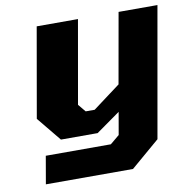

<svg xmlns="http://www.w3.org/2000/svg" viewBox="-79 -600 857 866"><g transform="rotate(-10 349.0 -167.5)"><path d="M62 187 84 60H382L424 25L442 -78L332 0H164L73 -111L145 -522H334L267 -141L296 -106H337L463 -200L520 -522H698L593 74L461 187Z"/></g></svg>

Font: Tomorrow
Style: Bold Italic
Weight: 700
Italic angle: -10°
Designer: Tony de Marco, Monica Rizzolli
Foundry: Just in Type
Version: Version 2.002